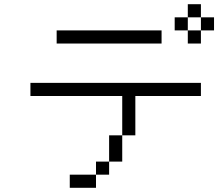

<svg xmlns="http://www.w3.org/2000/svg" viewBox="-20 -895 1040 915"><path d="M937.5 -437.5V-500H125V-437.5H562.5V-250H500Q500 -250 500 -125H437.5V-62.5H312.5V0H437.5V-62.5H500V-125H562.5Q562.5 -125 562.5 -250H625V-437.5ZM750 -687.5V-750H250V-687.5ZM1000 -750V-812.5H937.5V-750H875V-687.5H937.5V-750ZM875 -750V-812.5H812.5V-750ZM875 -812.5H937.5V-875H875Z"/></svg>

Font: UnifontExMono
Style: Regular
Weight: 500
Version: Version 15.0.06